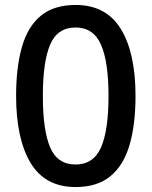

<svg xmlns="http://www.w3.org/2000/svg" viewBox="-20 -745 612 775"><path d="M527 -358Q527 -242 503 -160Q479 -78 426 -34Q373 10 285 10Q162 10 103.5 -87.5Q45 -185 45 -358Q45 -473 68.5 -555.5Q92 -638 145 -681.5Q198 -725 285 -725Q408 -725 467.5 -628.5Q527 -532 527 -358ZM153 -358Q153 -219 182.5 -150Q212 -81 285 -81Q357 -81 387.5 -149.5Q418 -218 418 -358Q418 -496 387.5 -565Q357 -634 285 -634Q212 -634 182.5 -565Q153 -496 153 -358Z"/></svg>

Font: Noto Sans Thaana Medium
Style: Regular
Weight: 500
Designer: David Williams
Foundry: Google Inc.
Version: Version 3.001; ttfautohint (v1.8.4.7-5d5b)